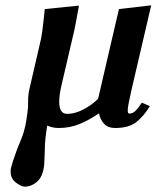

<svg xmlns="http://www.w3.org/2000/svg" viewBox="-20 -468 587 720"><path d="M73 232Q60 232 40 217Q20 202 20 176Q20 173 20 169.5Q20 166 21 163Q25 147 31 129Q37 111 44 92Q52 72 60.5 51.5Q69 31 75 4Q77 -7 79 -19Q81 -31 83 -46Q86 -66 85.5 -89Q85 -112 91 -137L134 -323Q136 -332 138.5 -350.5Q141 -369 143 -388Q145 -407 146.5 -420.5Q148 -434 148 -434L276 -447Q276 -447 272.5 -427.5Q269 -408 264.5 -383.5Q260 -359 256 -343L211 -150Q202 -113 202 -85Q202 -65 209 -53Q216 -41 232 -41Q262 -41 294.5 -58.5Q327 -76 348 -98L426 -434L547 -448L472 -126Q466 -99 462.5 -81Q459 -63 459 -54Q459 -42 465 -42Q476 -42 486 -50.5Q496 -59 512 -83L542 -70Q519 -32 491 -10Q463 12 411 12Q385 12 370.5 -3.5Q356 -19 351 -43Q315 -18 278.5 -3Q242 12 201 12Q177 12 157 3Q153 27 150.5 50.5Q148 74 148 96Q147 115 146.5 135Q146 155 143 168Q136 200 116 216Q96 232 73 232Z"/></svg>

Font: Libertinus Serif Semibold Italic
Style: Regular
Weight: 600
Italic angle: -11.5°
Designer: Philipp H. Poll, Khaled Hosny
Foundry: Caleb Maclennan
Version: Version 7.051;RELEASE